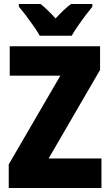

<svg xmlns="http://www.w3.org/2000/svg" viewBox="-20 -947 553 967"><path d="M491 0H24V-119L284 -566H29V-714H484V-595L225 -149H491ZM180 -767Q170 -786 150.5 -814Q131 -842 110.5 -869Q90 -896 75 -913V-927H184Q202 -913 220 -895.5Q238 -878 260 -854Q282 -878 301 -896Q320 -914 338 -927H445V-913Q430 -895 410 -868.5Q390 -842 371.5 -815Q353 -788 341 -767Z"/></svg>

Font: Noto Sans Kannada Condensed Black
Style: Regular
Weight: 900
Width: 3
Designer: Jelle Bosma - Monotype Design Team
Foundry: Monotype Imaging Inc.
Version: Version 2.005; ttfautohint (v1.8.4.7-5d5b)